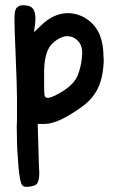

<svg xmlns="http://www.w3.org/2000/svg" viewBox="-20 -518 463 733"><path d="M292 -292 293 -303.7Q293.9 -309.6 293.9 -315.4Q293.9 -338.9 284.2 -353.5Q265.6 -379.9 236.3 -379.9H234.4Q220.7 -379.9 199.2 -367.2Q177.7 -353.5 168 -336.9Q148.4 -304.7 148.4 -240.2V-196.3Q148.4 -160.2 150.4 -152.3Q153.3 -143.6 164.1 -144.5Q183.6 -146.5 224.6 -172.9Q263.7 -199.2 276.4 -229.5Q289.1 -262.7 292 -292ZM35.2 -447.3Q35.2 -478.5 43 -487.3Q51.8 -498 67.4 -498H72.3Q85 -497.1 92.8 -494.1Q115.2 -486.3 115.2 -446.3Q115.2 -436.5 114.3 -428.7L110.4 -399.4L109.4 -394.5L113.3 -398.4L135.7 -419.9Q184.6 -467.8 239.3 -467.8H241.2Q279.3 -466.8 311.5 -445.3Q345.7 -421.9 361.3 -383.8Q375 -347.7 375 -304.7Q375 -297.9 376 -291Q376 -258.8 368.2 -222.7Q352.5 -151.4 290 -108.4Q201.2 -44.9 151.4 -44.9H126H124V-43L127 58.6Q128.9 135.7 129.9 138.7V143.6Q129.9 173.8 120.1 184.6Q111.3 193.4 85 195.3Q70.3 196.3 64.5 188.5Q55.7 176.8 50.8 122.1Q44.9 45.9 44.9 26.4Q43.9 -18.6 43.9 -37.1Q43.9 -46.9 44.9 -56.6V-57.6V-73.2V-142.6Q44.9 -185.5 39.1 -323.2Q35.2 -408.2 35.2 -447.3Z"/></svg>

Font: sage sans
Style: Regular
Weight: 400
Version: Version 001.032